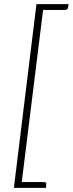

<svg xmlns="http://www.w3.org/2000/svg" viewBox="-20 -777 351 927"><path d="M202 130H47L156 -757H311L309 -742Q308 -736 304.5 -732.5Q301 -729 294 -729H188L85 102H192Q199 102 202 105.5Q205 109 203 115Z"/></svg>

Font: Aleo ExtraLight
Style: Italic
Weight: 250
Italic angle: -7°
Designer: Alessio Laiso
Foundry: Alessio Laiso
Version: Version 2.001;gftools[0.9.29]